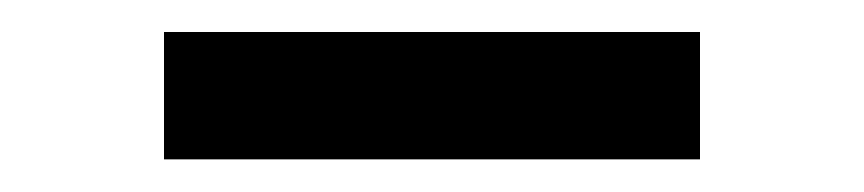

<svg xmlns="http://www.w3.org/2000/svg" viewBox="-20 -730 540 120"><path d="M82.5 -710V-630.4H417.5V-710Z"/></svg>

Font: Vazirmatn
Style: Bold
Weight: 700
Designer: Saber Rastikerdar
Foundry: Saber Rastikerdar
Version: Version 33.003